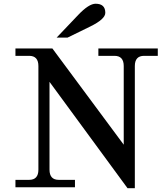

<svg xmlns="http://www.w3.org/2000/svg" viewBox="-20 -988 872 1013"><path d="M691.4 4.9H652.8L241.2 -556.2V-92.8Q241.2 -39.1 290 -39.1H375.5V0H61.5V-39.1H133.8Q182.6 -39.1 182.6 -92.8V-639.6Q182.6 -693.4 133.8 -693.4H61.5V-732.4H256.3L632.8 -224.6V-639.6Q632.8 -693.4 584 -693.4H499V-732.4H812.5V-693.4H740.2Q691.4 -693.4 691.4 -639.6ZM336.4 -789.6H278.8L392.1 -908.7Q448.7 -968.3 484.4 -968.3Q535.6 -968.3 535.6 -920.4Q535.6 -887.2 457 -848.6Z"/></svg>

Font: Munson
Style: Regular
Weight: 400
Designer: Paul James MIller
Foundry: High-Logic / Made with FontCreator
Version: Version 2.10;May 5, 2019;FontCreator 11.5.0.2430 64-bit